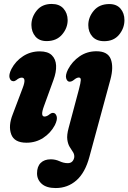

<svg xmlns="http://www.w3.org/2000/svg" viewBox="-20 -713 650 972"><path d="M216 -505Q179 -505 159.2 -528.2Q139.5 -551.5 139 -586.5Q139 -626.5 166 -659.8Q193 -693 241.5 -693Q280.5 -693 301.2 -669.8Q322 -646.5 322.5 -611.5Q322.5 -571 294.2 -538Q266 -505 216 -505ZM202.5 -175.5Q183 -123 205.5 -123Q218 -123 233 -136Q241 -142 249 -141.5Q261.5 -141 266.8 -124.5Q272 -108 257.5 -79Q236 -39 198.5 -14.8Q161 9.5 114 9.5Q52.5 9.5 36.8 -33Q21 -75.5 44.5 -134.5L95 -268Q115 -320 90 -320Q77.5 -320 62 -307Q54 -301 46.5 -302Q33.5 -302.5 28.5 -318.8Q23.5 -335 38 -364Q59 -404 96.8 -428.5Q134.5 -453 181.5 -453Q222.5 -453 242.5 -433.2Q262.5 -413.5 264 -381Q265.5 -348.5 251 -309ZM507.5 -504.5Q468.5 -504.5 447.8 -527.8Q427 -551 427 -586Q427 -626 455 -659.2Q483 -692.5 533.5 -692.5Q570.5 -692.5 590.2 -669.2Q610 -646 610 -611Q610 -570.5 583 -537.5Q556 -504.5 507.5 -504.5ZM539 -310.5 432.5 81.5Q411 161.5 366.8 200.2Q322.5 239 262 239Q215.5 239 191.5 217.8Q167.5 196.5 167.5 164.5Q167.5 130 186 111.8Q204.5 93.5 237 93.5Q260.5 93.5 281.5 103.2Q302.5 113 323 113Q337.5 113 345.8 104.5Q354 96 356 82.5Q357 68 349.2 56.5Q341.5 45 332.8 30.8Q324 16.5 320.8 -6Q317.5 -28.5 327.5 -65.5L379.5 -260.5Q388.5 -294.5 389 -307.5Q389.5 -320.5 379 -320.5Q368 -320.5 353.5 -308Q342 -299 331.5 -299.5Q320 -300 315 -316.5Q310 -333 324.5 -362Q345.5 -402 383 -427.8Q420.5 -453.5 468 -453.5Q525.5 -453.5 540.8 -413.8Q556 -374 539 -310.5Z"/></svg>

Font: Fraunces 144pt SuperSoft
Style: Bold Italic
Weight: 700
Italic angle: -16°
Version: Version 1.000;[0bf87f6ff]